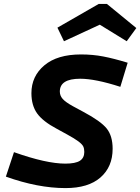

<svg xmlns="http://www.w3.org/2000/svg" viewBox="-20 -940 711 973"><path d="M271 -799.8 480 -919.9H522L670.9 -797.9L622.1 -731L485.8 -814.9L304.2 -731ZM311 -110.8Q362.3 -110.8 384.8 -125.2Q407.2 -139.6 407.2 -169.9Q407.2 -186.5 401.9 -197.8Q396.5 -209 377.4 -223.4Q358.4 -237.8 319.8 -258.8L268.1 -287.1Q197.3 -324.7 168.2 -365.2Q139.2 -405.8 139.2 -467.8Q139.2 -553.7 204.8 -608.9Q270.5 -664.1 390.1 -664.1Q450.2 -664.1 503.4 -653.8Q556.6 -643.6 627 -622.1L589.8 -500Q462.9 -541 386.2 -541Q283.2 -541 283.2 -476.1Q283.2 -455.1 297.9 -438.5Q312.5 -421.9 351.1 -400.9L402.8 -373Q490.7 -326.2 520.8 -288.6Q550.8 -251 550.8 -186Q550.8 -94.7 489.3 -40.8Q427.7 13.2 312 13.2Q171.9 13.2 9.8 -44.9L50.8 -168.9Q214.4 -110.8 311 -110.8Z"/></svg>

Font: IntelOne Mono Bold
Style: Italic
Weight: 700
Italic angle: -16°
Designer: Fred Shallcrass
Foundry: Frere-Jones Type LLC
Version: Version 1.200;hotconv 1.1.0;makeotfexe 2.6.0;FJTRelease1.2